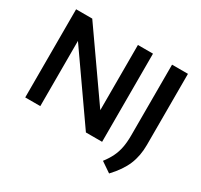

<svg xmlns="http://www.w3.org/2000/svg" viewBox="-182 -981 1463 1396"><g transform="rotate(30 549.5 -283.0)"><path d="M80 0V-740H215.5L599 -192.5V-740H725.5V0H589.5L206.5 -547.5V0ZM884.5 174 800 116.5Q830.5 77 849.5 38.2Q868.5 -0.5 877 -45.2Q885.5 -90 885.5 -147.5V-740H1019V-143Q1019 -51.5 988.2 22.5Q957.5 96.5 884.5 174Z"/></g></svg>

Font: Encode Sans Semi Expanded SemiBold
Style: Regular
Weight: 600
Width: 6
Designer: Multiple Designers
Foundry: Impallari Type
Version: Version 3.000; ttfautohint (v1.8.3) -l 8 -r 50 -G 200 -x 14 